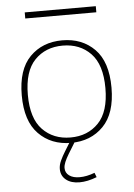

<svg xmlns="http://www.w3.org/2000/svg" viewBox="-57 -680 642 920"><g transform="rotate(-5 264.0 -220.0)"><path d="M439 -636.7H97.2V-607.4H439ZM363.3 158.2Q324.7 172.9 290.5 172.9Q259.3 172.9 240.7 159.4Q222.2 146 222.2 123Q222.2 110.4 228.8 94.2Q235.4 78.1 249 55.7L283.2 0L282.2 -1L258.3 -6.3V0L231.9 43Q218.3 64.9 208.7 85.7Q199.2 106.4 199.2 125.5Q199.2 158.2 223.4 177.7Q247.6 197.3 288.1 197.3Q326.7 197.3 371.6 179.7ZM264.2 -462.4Q346.7 -462.4 398.7 -408.7Q450.7 -355 450.7 -241.7Q450.7 -128.4 398.7 -74.5Q346.7 -20.5 264.2 -20.5Q181.6 -20.5 129.6 -74.5Q77.6 -128.4 77.6 -241.7Q77.6 -355 129.6 -408.7Q181.6 -462.4 264.2 -462.4ZM264.2 -487.8Q168.9 -487.8 108.6 -426.8Q48.3 -365.7 48.3 -241.7Q48.3 -117.7 108.6 -56.2Q168.9 5.4 264.2 5.4Q359.4 5.4 419.7 -56.2Q480 -117.7 480 -241.7Q480 -365.7 419.7 -426.8Q359.4 -487.8 264.2 -487.8Z"/></g></svg>

Font: Estedad VF
Style: Regular
Weight: 100
Designer: Amin Abedi
Version: Version 7.3